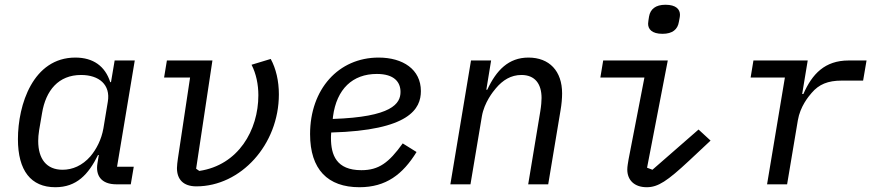

<svg xmlns="http://www.w3.org/2000/svg" viewBox="-20 -768 3641 800"><path d="M210.6 12.1C299.4 12.1 348.4 -41.2 388.5 -122.2H391.7L386 -87C377.8 -38 400.6 0 465.2 0H524.9L537.3 -73.2H467.7L541.5 -516H457.7L442.5 -425.8H439.3C418 -492.5 368.3 -528.1 294 -528.1C117.5 -528.1 54.7 -331.7 54.7 -188.2C54.7 -57.2 108.7 12.1 210.6 12.1ZM139.2 -180.8C139.2 -193.9 140.3 -208.1 143.1 -225.9L155.2 -296.5C170.8 -391.3 223.7 -455.6 317.8 -455.6C392.8 -455.6 441.1 -415.1 429.3 -344.5L410.9 -233.3C402.7 -186.4 381.7 -146.3 356.9 -116.8C322.8 -77.8 282 -60.7 240.8 -60.7C173.7 -60.7 139.2 -105.8 139.2 -180.8Z M675.4 -516 663.7 -445H772L721.2 -106.9C719.5 -94.1 717.3 -78.8 717.3 -67.8C717.3 -20.6 743.6 8.5 798.3 8.5C983.3 8.5 1142 -165.1 1142 -375C1142 -430.4 1130 -482.2 1108 -522.4L1028.1 -498.2C1047.2 -461.3 1056.5 -416.2 1056.5 -371.1C1056.5 -225.5 973 -79.9 810.4 -55.8L797.2 -65L865.1 -516Z M1477.6 12.1C1588.4 12.1 1658 -41.2 1715.6 -134.6L1658 -170.5C1600.1 -89.8 1558.2 -58.9 1485.8 -58.9C1381 -58.9 1359 -122.9 1359 -193.2C1359 -195.7 1359 -206 1360.1 -215.9C1686.4 -224.8 1733.7 -315 1733.7 -388.5C1733.7 -479 1658.7 -528.1 1557.5 -528.1C1390.3 -528.1 1272 -396.3 1272 -209.2C1272 -61.8 1345.9 12.1 1477.6 12.1ZM1366.5 -272.4 1367.5 -282.7C1382.8 -397.4 1449.2 -459.9 1550.1 -459.9C1622.5 -459.9 1648.8 -426.1 1648.8 -384.9C1648.8 -336.3 1612.9 -280.5 1366.5 -272.4Z M1940.3 0 1987.9 -283.7C1997.9 -341.3 2034.4 -386.4 2046.2 -400.2C2074.6 -433.9 2108.7 -455.6 2152.7 -455.6C2209.5 -455.6 2236.5 -418 2236.5 -359.7C2236.5 -347.3 2235.1 -327.4 2231.2 -304L2180.8 0H2264.2L2315.7 -308.9C2320 -333.8 2322.1 -358.3 2322.1 -378.9C2322.1 -471.9 2269.2 -528.1 2181.8 -528.1C2099.4 -528.1 2048.3 -475.9 2010.3 -394.2H2006.4L2026.3 -516H1942.5L1856.5 0Z M2740.4 -627.1C2782.3 -627.1 2803.6 -645.6 2808.6 -676.5C2811.1 -689.6 2813.2 -698.5 2813.2 -706.7C2813.2 -728.7 2797.2 -748.2 2752.8 -748.2C2711.3 -748.2 2689.6 -729.8 2684.3 -698.9C2682.5 -685.7 2680.4 -676.8 2680.4 -669C2680.4 -646.7 2696 -627.1 2740.4 -627.1ZM2481.5 -445H2665.1L2599.1 -104.4C2596.9 -90.2 2593.7 -74.9 2593.7 -61.4C2593.7 -18.5 2622.2 12.1 2674.7 12.1C2721.9 12.1 2760.3 -13.5 2852.3 -99.4L2940.7 -182.2L2890.6 -228.3L2698.5 -60.7L2676.1 -69.2L2762.4 -516H2493.3Z M3259.6 0 3304.3 -266.3C3313.9 -324.2 3348.7 -365.8 3361.9 -381C3392 -416.2 3428.6 -432.2 3487.9 -432.2H3576.3L3590.6 -516H3516C3416.9 -516 3364 -459.9 3327.4 -376.4H3322.4L3345.5 -516H3119.3L3107.6 -445H3250.4L3176.1 0Z"/></svg>

Font: Margiela Mono Italic Text It
Style: Regular
Weight: 400
Designer: Mike Abbink, Paul van der Laan, Pieter van Rosmalen
Foundry: Bold Monday
Version: Version 2.003 2021